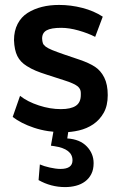

<svg xmlns="http://www.w3.org/2000/svg" viewBox="-20 -533 522 790"><path d="M241.2 11.2Q175.8 11.2 120.1 -7.3Q92.3 -16.6 70.6 -27.8Q48.8 -39.1 32.2 -51.8L62.5 -138.7Q93.3 -114.3 140.1 -99.1Q186 -84 230.5 -84Q271.5 -84 292 -97.7Q312.5 -111.3 312.5 -142.1V-150.9Q312.5 -166.5 300.3 -177.2Q293.9 -182.6 280 -189.2Q266.1 -195.8 244.1 -202.6L172.9 -225.6Q159.2 -230 148.2 -233.9Q137.2 -237.8 127.4 -241.9Q117.7 -246.1 108.6 -250.7Q99.6 -255.4 90.3 -261.2Q63.5 -277.8 51.3 -302.5Q39.1 -327.1 37.6 -367.7Q37.6 -405.8 52.5 -434.6Q67.4 -463.4 93.8 -480Q146 -512.7 223.1 -512.7Q271.5 -512.7 318.8 -500.5Q366.2 -488.3 402.8 -464.4L371.6 -381.3Q342.3 -396.5 302.7 -407.7Q264.6 -418.5 231.9 -418.5Q190.4 -418.5 171.9 -408.2Q153.3 -397.9 153.3 -374.5Q153.8 -362.8 156.5 -355.2Q159.2 -347.7 168 -341.1Q176.8 -334.5 194.6 -327.1Q212.4 -319.8 243.2 -309.1L308.1 -287.1Q346.7 -273.9 370.6 -258.3Q394.5 -242.7 408.9 -214.1Q423.3 -185.5 423.3 -141.6Q423.3 -98.1 406.7 -68.8Q390.1 -39.6 363.8 -21.7Q337.4 -3.9 304.9 3.7Q272.5 11.2 241.2 11.2ZM144 143.6Q151.9 147 162.4 150.4Q172.9 153.8 184.1 156.2Q195.3 158.7 207 160.4Q218.8 162.1 229 162.1Q278.3 162.1 278.3 126.5Q278.3 79.6 203.6 68.4L189.5 66.4L204.6 -19H265.1L256.8 36.6Q309.1 40 337.4 69.8Q365.2 99.1 365.2 138.2Q365.2 164.6 355.7 183.1Q346.2 201.7 330.1 213.6Q314 225.6 292.7 231.2Q271.5 236.8 248 236.8Q189.5 236.8 138.7 208Z"/></svg>

Font: Ride
Style: Bold
Weight: 700
Version: Version 3.000